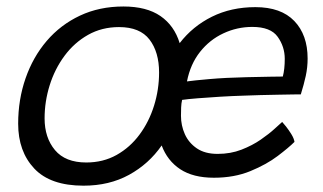

<svg xmlns="http://www.w3.org/2000/svg" viewBox="-20 -556 997 592"><path d="M237.5 16.5Q135.5 16.5 85.8 -36.2Q36 -89 36 -174.5Q36 -249 58.8 -314.5Q81.5 -380 124 -429.8Q166.5 -479.5 226.5 -507.8Q286.5 -536 360.5 -536Q432 -536 474.8 -506.5Q517.5 -477 534 -423Q574 -475 633.5 -504.5Q693 -534 767.5 -534Q846.5 -534 887.5 -491.2Q928.5 -448.5 928.5 -375.5Q928.5 -348.5 922.8 -322Q917 -295.5 907.5 -265Q903.5 -265 884.5 -264.8Q865.5 -264.5 838.5 -264Q811.5 -263.5 782.2 -262.8Q753 -262 729 -261Q696 -260 659 -257.8Q622 -255.5 590.2 -253Q558.5 -250.5 541.5 -248Q539 -237 538.5 -224.5Q538 -212 538 -199Q538 -169 550 -142.2Q562 -115.5 587 -98.5Q612 -81.5 651 -81.5Q691 -81.5 724.5 -94.5Q758 -107.5 784 -125.5Q810 -143.5 826.8 -159Q843.5 -174.5 850 -180Q853.5 -176.5 862 -165.8Q870.5 -155 878.5 -142Q886.5 -129 888 -118.5Q870.5 -101 836.2 -75Q802 -49 752.2 -28.5Q702.5 -8 639.5 -8Q575.5 -8 535.8 -34.2Q496 -60.5 478.5 -107.5Q439 -50.5 378 -17Q317 16.5 237.5 16.5ZM556.5 -305Q578 -308 626.2 -312.2Q674.5 -316.5 740.5 -318Q779 -319 813 -319.5Q847 -320 852 -320Q858 -342.5 858 -374.5Q858 -412 836.2 -442.5Q814.5 -473 758 -473Q711 -473 668.8 -453.2Q626.5 -433.5 596.8 -396Q567 -358.5 556.5 -305ZM246 -55Q298 -55 339.5 -78.2Q381 -101.5 410.2 -141Q439.5 -180.5 455 -230.2Q470.5 -280 470.5 -332.5Q470.5 -395.5 441 -434Q411.5 -472.5 347 -472.5Q294 -472.5 251.5 -448.5Q209 -424.5 179 -384Q149 -343.5 133.2 -293.2Q117.5 -243 117.5 -191Q117.5 -131.5 149.5 -93.2Q181.5 -55 246 -55Z"/></svg>

Font: Grandstander Light
Style: Italic
Weight: 300
Italic angle: -15°
Designer: Tyler Finck
Foundry: Etcetera Type Co
Version: Version 1.200; ttfautohint (v1.8.3)